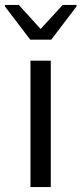

<svg xmlns="http://www.w3.org/2000/svg" viewBox="-37 -755 329 775"><path d="M86 0V-510H168V0ZM85 -595 -17 -729V-735H39L127 -638L216 -735H272V-729L170 -595Z"/></svg>

Font: Saira Thin
Style: Regular
Weight: 400
Version: Version 1.101